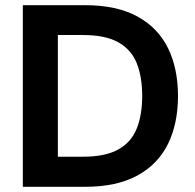

<svg xmlns="http://www.w3.org/2000/svg" viewBox="-20 -720 751 740"><path d="M68 0V-700H308Q430 -700 509.5 -656.5Q589 -613 627.5 -534.5Q666 -456 666 -350Q666 -244 627.5 -165.5Q589 -87 509.5 -43.5Q430 0 307 0ZM203 -116H300Q386 -116 436 -144Q486 -172 507 -224.5Q528 -277 528 -350Q528 -424 507 -476.5Q486 -529 436 -557Q386 -585 300 -585H203Z"/></svg>

Font: DM Sans 20pt
Style: Bold
Weight: 700
Version: Version 4.004;gftools[0.9.30]